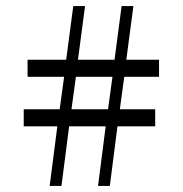

<svg xmlns="http://www.w3.org/2000/svg" viewBox="-20 -606 605 636"><path d="M304.7 9.8H343.8L369.1 -187.5H494.1V-244.1H377L391.6 -351.6H506.8V-408.2H398.4L421.9 -585.9H382.8L359.4 -408.2H238.3L261.7 -585.9H222.7L199.2 -408.2H71.3V-351.6H192.4L177.7 -244.1H58.6V-187.5H169.9L144.5 9.8H183.6L209 -187.5H330.1ZM337.9 -244.1H216.8L231.4 -351.6H352.5Z"/></svg>

Font: Abhaya Libre ExtraBold
Style: Regular
Weight: 800
Designer: Pushpananda Ekanayake, Sol Matas, Pathum Egodawatta
Foundry: Mooniak
Version: Version 1.050 ; ttfautohint (v1.6)